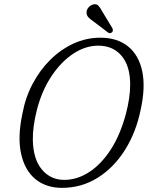

<svg xmlns="http://www.w3.org/2000/svg" viewBox="-20 -893 713 927"><path d="M464 -711Q546.5 -711 598.5 -668.8Q650.5 -626.5 666.8 -548.5Q683 -470.5 659 -362.5Q637 -254.5 583.5 -169.2Q530 -84 452 -35Q374 14 279.5 14Q202.5 14 151 -28.2Q99.5 -70.5 81.8 -151Q64 -231.5 88.5 -345.5Q102.5 -422 137.5 -488.2Q172.5 -554.5 223 -604.5Q273.5 -654.5 335.2 -682.8Q397 -711 464 -711ZM290 -24.5Q352 -24.5 410 -61.8Q468 -99 514.5 -170.5Q561 -242 588.5 -345.5Q608.5 -422.5 608.5 -484.5Q608.5 -574.5 567 -623.5Q525.5 -672.5 454.5 -672.5Q392.5 -672.5 333.8 -633.8Q275 -595 228.5 -525.2Q182 -455.5 158 -362Q137.5 -281 138.5 -216.5Q140.5 -124 182.5 -74.2Q224.5 -24.5 290 -24.5ZM475 -835.5 522.5 -757Q524.5 -752 525 -747Q525.5 -742 521 -737.5Q512 -729.5 503 -735L428 -792Q414.5 -801 406.5 -809.8Q398.5 -818.5 398 -831Q397 -843.5 405.5 -854.8Q414 -866 428 -871Q445 -876 454.8 -865.8Q464.5 -855.5 475 -835.5Z"/></svg>

Font: Fraunces 144pt S100 Light
Style: Italic
Weight: 300
Italic angle: -16°
Version: Version 1.000; ttfautohint (v1.8.3)